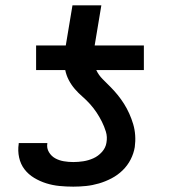

<svg xmlns="http://www.w3.org/2000/svg" viewBox="-20 -690 640 718"><path d="M254 8Q228 8 202.5 5.5Q177 3 153 -4.5Q129 -12 107.5 -25Q86 -38 71.5 -57Q57 -76 51.5 -101Q46 -126 50 -152Q50 -153 50 -153.5Q50 -154 50 -155H157Q157 -154 157 -154Q157 -154 157 -154Q154 -136 163 -121Q172 -106 186.5 -98Q201 -90 218.5 -87Q236 -84 254 -84Q273 -84 292 -87Q311 -90 329 -98Q347 -106 361 -121.5Q375 -137 378 -156Q382 -178 376 -197.5Q370 -217 361 -235Q352 -253 341 -269.5Q330 -286 316.5 -301Q303 -316 288 -329Q273 -342 260 -357Q247 -372 237.5 -390Q228 -408 224 -428H115V-520H226L251 -670H359L334 -520H518V-428H340Q349 -409 363.5 -394.5Q378 -380 392.5 -365.5Q407 -351 420 -335Q433 -319 444 -301.5Q455 -284 463.5 -265Q472 -246 478 -226Q484 -206 485.5 -184Q487 -162 484 -140Q480 -116 468.5 -93.5Q457 -71 438.5 -53Q420 -35 397 -23Q374 -11 350 -4Q326 3 302 5.5Q278 8 254 8Z"/></svg>

Font: Iosevka SS04 SmBd Ex Obl
Style: Regular
Weight: 600
Width: 7
Italic angle: -9°
Monospace: yes
Designer: Belleve Invis
Foundry: Belleve Invis
Version: Version 19.0.0; ttfautohint (v1.8.4)